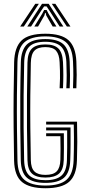

<svg xmlns="http://www.w3.org/2000/svg" viewBox="-20 -985 470 1012"><path d="M219.5 7.2Q136 7.2 96.1 -25.6Q56.2 -58.5 54.2 -138.8Q52.5 -229.8 51.8 -314.4Q51 -399 51.8 -483.4Q52.5 -567.8 54.5 -657.5Q56.5 -735 93.1 -771.1Q129.8 -807.2 219 -807.2Q303.5 -807.2 341.1 -773.1Q378.8 -739 382.5 -661.5Q384.2 -622 384.2 -590.5Q384.2 -559 382.5 -519.8H364.8Q366.2 -551.5 366.5 -585.1Q366.8 -618.8 364.8 -660.8Q361.5 -734.2 326 -763.8Q290.5 -793.2 219 -793.2Q143.2 -793.2 108.5 -762Q73.8 -730.8 72 -657Q70 -568.8 69.2 -481.9Q68.5 -395 69.4 -309.5Q70.2 -224 72 -139.2Q73.5 -66.5 109 -36.8Q144.5 -7 219.5 -7Q296.8 -7 331.1 -37.8Q365.5 -68.5 368 -139.2Q369 -169.2 369.4 -198.1Q369.8 -227 369.8 -258.8Q369.8 -290.5 368.8 -328.5H223.2V-343.8H386Q387.5 -282.2 387.4 -236.6Q387.2 -191 385.5 -138.8Q383 -60.8 344.5 -26.8Q306 7.2 219.5 7.2ZM219.5 -21Q153.2 -21 122.2 -48Q91.2 -75 89.5 -140.2Q87.8 -223 87 -306.9Q86.2 -390.8 86.9 -477.8Q87.5 -564.8 89.8 -657Q91.5 -719.5 120.2 -749.2Q149 -779 219 -779Q284.5 -779 314.4 -751.5Q344.2 -724 347.2 -660Q349 -620.5 349 -589.4Q349 -558.2 347.2 -519.8H329.5Q331.5 -557.2 331.5 -588.4Q331.5 -619.5 329.8 -658.5Q326.8 -716.5 300.8 -740.6Q274.8 -764.8 219 -764.8Q159 -764.8 133.9 -738.6Q108.8 -712.5 107.5 -656.5Q105.2 -567 104.5 -482Q103.8 -397 104.5 -312.6Q105.2 -228.2 107.2 -140Q108.8 -81.5 136.2 -58.4Q163.8 -35.2 219.5 -35.2Q277.2 -35.2 304.1 -59.4Q331 -83.5 332.8 -140.5Q333.8 -173.8 334.1 -208.9Q334.5 -244 334 -297.8H223.2V-313.2H351.8Q352 -270 351.9 -224.6Q351.8 -179.2 350.2 -140Q348.2 -75.5 317.4 -48.2Q286.5 -21 219.5 -21ZM219.5 -49.2Q171.5 -49.2 148.8 -69.9Q126 -90.5 124.8 -140.5Q123 -228.2 122.2 -312Q121.5 -395.8 122.2 -480.5Q123 -565.2 124.8 -655.8Q126 -707 148.2 -728.9Q170.5 -750.8 219 -750.8Q266.5 -750.8 288 -729.1Q309.5 -707.5 312 -657.5Q313.8 -619.8 313.8 -588.6Q313.8 -557.5 312 -519.8H294.2Q296 -550 296.2 -571.2Q296.5 -592.5 296 -612.1Q295.5 -631.8 294.2 -657Q292.5 -697.2 276.1 -717Q259.8 -736.8 219 -736.8Q179.8 -736.8 161.6 -718Q143.5 -699.2 142.5 -653.5Q140.5 -567.8 139.8 -482Q139 -396.2 139.9 -310.9Q140.8 -225.5 142.5 -141.2Q143.2 -98.8 161.8 -81Q180.2 -63.2 219.5 -63.2Q261.2 -63.2 279.1 -82.1Q297 -101 298.2 -142.2Q299.2 -169.5 299.1 -201Q299 -232.5 298.2 -267.2H223.2V-282.5H316.5Q317 -235.2 316.9 -200Q316.8 -164.8 316 -141.2Q314.5 -90.8 291.1 -70Q267.8 -49.2 219.5 -49.2ZM86.2 -845 166 -965H184.8L105.5 -845ZM123.8 -845 201.5 -965H236.5L314 -845H294.5L241.8 -927L225.5 -951.2H212.5L196 -926.8L143.5 -845ZM160.8 -845 202.8 -913.2 212.5 -932.2H225.8L235.5 -913.2L277.5 -845H257.8L223.8 -903.5L220.5 -917H217.5L214 -903.5L180.5 -845ZM332.5 -845 253 -965H271.8L351.5 -845Z"/></svg>

Font: Big Shoulders Inline Text Thin Medium
Style: Regular
Weight: 500
Version: Version 2.002